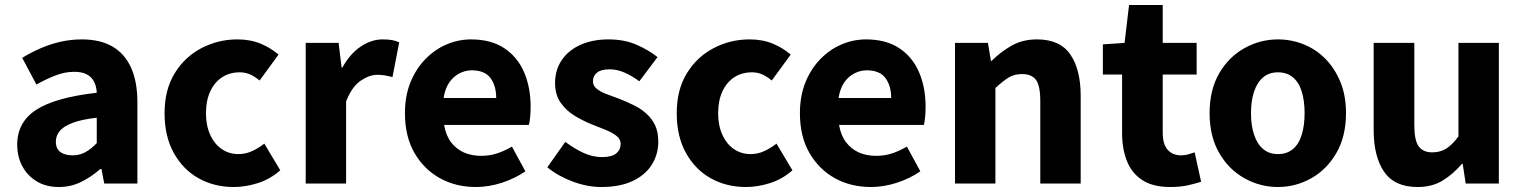

<svg xmlns="http://www.w3.org/2000/svg" viewBox="-20 -736 6106 770"><path d="M216 14Q165 14 127.5 -8.5Q90 -31 69.5 -69.5Q49 -108 49 -156Q49 -246 125 -295.5Q201 -345 368 -364Q367 -389 357.5 -408Q348 -427 328.5 -437.5Q309 -448 278 -448Q241 -448 204 -434Q167 -420 126 -397L69 -504Q105 -526 143 -542.5Q181 -559 222.5 -568.5Q264 -578 308 -578Q381 -578 430 -550Q479 -522 505 -466Q531 -410 531 -325V0H398L387 -58H382Q347 -27 305.5 -6.5Q264 14 216 14ZM271 -113Q300 -113 323 -126Q346 -139 368 -162V-264Q307 -257 270.5 -243Q234 -229 219 -210Q204 -191 204 -168Q204 -139 222.5 -126Q241 -113 271 -113Z M918 14Q839 14 776.5 -21Q714 -56 677 -122.5Q640 -189 640 -282Q640 -376 680.5 -442Q721 -508 788 -543Q855 -578 932 -578Q984 -578 1025 -561Q1066 -544 1097 -517L1021 -413Q1001 -430 982 -438Q963 -446 942 -446Q901 -446 870.5 -426Q840 -406 823 -369Q806 -332 806 -282Q806 -233 823 -195.5Q840 -158 869.5 -138Q899 -118 936 -118Q965 -118 991 -130Q1017 -142 1040 -160L1104 -53Q1063 -17 1013.5 -1.5Q964 14 918 14Z M1206 0V-564H1338L1350 -465H1353Q1384 -521 1427 -549.5Q1470 -578 1514 -578Q1538 -578 1553.5 -575Q1569 -572 1581 -566L1554 -427Q1538 -431 1524.5 -433.5Q1511 -436 1493 -436Q1461 -436 1426 -412Q1391 -388 1368 -329V0Z M1889 14Q1808 14 1744 -21.5Q1680 -57 1642 -123Q1604 -189 1604 -282Q1604 -351 1626 -405.5Q1648 -460 1686 -499Q1724 -538 1771.5 -558Q1819 -578 1869 -578Q1949 -578 2002 -543Q2055 -508 2081.5 -447Q2108 -386 2108 -308Q2108 -285 2106 -265.5Q2104 -246 2101 -235H1761Q1768 -193 1789 -165.5Q1810 -138 1840.5 -124.5Q1871 -111 1910 -111Q1943 -111 1972.5 -120.5Q2002 -130 2033 -148L2087 -49Q2045 -20 1992.5 -3Q1940 14 1889 14ZM1759 -343H1970Q1970 -392 1947 -423Q1924 -454 1872 -454Q1846 -454 1822 -441.5Q1798 -429 1781.5 -405Q1765 -381 1759 -343Z M2391 14Q2335 14 2276.5 -8Q2218 -30 2175 -65L2247 -167Q2286 -138 2322 -122Q2358 -106 2394 -106Q2433 -106 2451 -120.5Q2469 -135 2469 -159Q2469 -178 2452.5 -191Q2436 -204 2409.5 -215Q2383 -226 2354 -237Q2319 -251 2285 -271.5Q2251 -292 2228.5 -324Q2206 -356 2206 -403Q2206 -455 2232.5 -494.5Q2259 -534 2307.5 -556Q2356 -578 2420 -578Q2484 -578 2533 -556.5Q2582 -535 2617 -507L2544 -410Q2514 -432 2484.5 -445Q2455 -458 2425 -458Q2391 -458 2374.5 -445Q2358 -432 2358 -410Q2358 -392 2373 -380Q2388 -368 2413 -358.5Q2438 -349 2468 -338Q2495 -327 2522 -314Q2549 -301 2571.5 -281Q2594 -261 2607 -234Q2620 -207 2620 -168Q2620 -117 2594 -75.5Q2568 -34 2517 -10Q2466 14 2391 14Z M2972 14Q2893 14 2830.5 -21Q2768 -56 2731 -122.5Q2694 -189 2694 -282Q2694 -376 2734.5 -442Q2775 -508 2842 -543Q2909 -578 2986 -578Q3038 -578 3079 -561Q3120 -544 3151 -517L3075 -413Q3055 -430 3036 -438Q3017 -446 2996 -446Q2955 -446 2924.5 -426Q2894 -406 2877 -369Q2860 -332 2860 -282Q2860 -233 2877 -195.5Q2894 -158 2923.5 -138Q2953 -118 2990 -118Q3019 -118 3045 -130Q3071 -142 3094 -160L3158 -53Q3117 -17 3067.5 -1.5Q3018 14 2972 14Z M3473 14Q3392 14 3328 -21.5Q3264 -57 3226 -123Q3188 -189 3188 -282Q3188 -351 3210 -405.5Q3232 -460 3270 -499Q3308 -538 3355.5 -558Q3403 -578 3453 -578Q3533 -578 3586 -543Q3639 -508 3665.5 -447Q3692 -386 3692 -308Q3692 -285 3690 -265.5Q3688 -246 3685 -235H3345Q3352 -193 3373 -165.5Q3394 -138 3424.5 -124.5Q3455 -111 3494 -111Q3527 -111 3556.5 -120.5Q3586 -130 3617 -148L3671 -49Q3629 -20 3576.5 -3Q3524 14 3473 14ZM3343 -343H3554Q3554 -392 3531 -423Q3508 -454 3456 -454Q3430 -454 3406 -441.5Q3382 -429 3365.5 -405Q3349 -381 3343 -343Z M3810 0V-564H3942L3954 -492H3957Q3993 -528 4037 -553Q4081 -578 4139 -578Q4231 -578 4272.5 -517.5Q4314 -457 4314 -351V0H4152V-330Q4152 -393 4134.5 -416Q4117 -439 4079 -439Q4047 -439 4024 -424.5Q4001 -410 3972 -383V0Z M4673 14Q4604 14 4561.5 -13.5Q4519 -41 4499.5 -90Q4480 -139 4480 -203V-437H4403V-558L4490 -564L4508 -716H4643V-564H4779V-437H4643V-204Q4643 -157 4663 -135Q4683 -113 4717 -113Q4731 -113 4745.5 -117Q4760 -121 4771 -125L4797 -7Q4775 0 4744.5 7Q4714 14 4673 14Z M5105 14Q5034 14 4971 -21Q4908 -56 4869.5 -122.5Q4831 -189 4831 -282Q4831 -376 4869.5 -442Q4908 -508 4971 -543Q5034 -578 5105 -578Q5158 -578 5207.5 -558.5Q5257 -539 5295 -500.5Q5333 -462 5355.5 -407.5Q5378 -353 5378 -282Q5378 -189 5339.5 -122.5Q5301 -56 5238.5 -21Q5176 14 5105 14ZM5105 -118Q5141 -118 5165 -138Q5189 -158 5200.5 -195.5Q5212 -233 5212 -282Q5212 -332 5200.5 -369Q5189 -406 5165 -426Q5141 -446 5105 -446Q5070 -446 5046 -426Q5022 -406 5009.5 -369Q4997 -332 4997 -282Q4997 -233 5009.5 -195.5Q5022 -158 5046 -138Q5070 -118 5105 -118Z M5665 14Q5573 14 5531 -47Q5489 -108 5489 -214V-564H5652V-234Q5652 -173 5669.5 -149Q5687 -125 5724 -125Q5756 -125 5780 -140Q5804 -155 5829 -189V-564H5991V0H5858L5846 -79H5843Q5807 -37 5765 -11.5Q5723 14 5665 14Z"/></svg>

Font: Noto Sans SC ExtraBold
Style: Regular
Weight: 800
Designer: Ryoko NISHIZUKA 西塚涼子 (kana, bopomofo & ideographs); Paul D. Hunt (Latin, Greek & Cyrillic); Sandoll Communications 산돌커뮤니
Foundry: Adobe
Version: Version 2.004-H2;hotconv 1.0.118;makeotfexe 2.5.65603